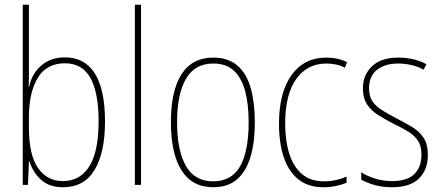

<svg xmlns="http://www.w3.org/2000/svg" viewBox="-20 -780 1863 810"><path d="M102 -494Q102 -475 102 -453Q102 -431 101 -414H103Q114 -469 154 -503.5Q194 -538 254 -538Q338 -538 380.5 -469.5Q423 -401 423 -268Q423 -136 379 -63Q335 10 245 10Q189 10 154.5 -20.5Q120 -51 104 -99H102L98 0H76V-760H102ZM254 -513Q176 -513 139 -451Q102 -389 102 -285V-243Q102 -126 140.5 -71Q179 -16 245 -16Q318 -16 357 -78.5Q396 -141 396 -268Q396 -389 361.5 -451Q327 -513 254 -513Z M575 0H549V-760H575Z M1055 -264Q1055 -131 1011.5 -60.5Q968 10 880 10Q791 10 746 -61Q701 -132 701 -265Q701 -397 746 -467Q791 -537 880 -537Q943 -537 982 -503Q1021 -469 1038 -407.5Q1055 -346 1055 -264ZM727 -265Q727 -146 764 -80.5Q801 -15 879 -15Q957 -15 993 -78.5Q1029 -142 1029 -265Q1029 -339 1014.5 -394.5Q1000 -450 967.5 -481Q935 -512 880 -512Q802 -512 764.5 -447.5Q727 -383 727 -265Z M1345 10Q1280 10 1238.5 -23.5Q1197 -57 1177 -117Q1157 -177 1157 -258Q1157 -390 1210 -463.5Q1263 -537 1356 -537Q1405 -537 1444 -518L1435 -494Q1417 -504 1397 -508Q1377 -512 1357 -512Q1276 -512 1229.5 -446.5Q1183 -381 1183 -258Q1183 -188 1200 -133Q1217 -78 1253 -46.5Q1289 -15 1347 -15Q1396 -15 1442 -35V-9Q1423 -1 1397.5 4.5Q1372 10 1345 10Z M1785 -126Q1785 -64 1747.5 -27Q1710 10 1634 10Q1592 10 1558.5 0Q1525 -10 1504 -22V-53Q1531 -36 1564.5 -26Q1598 -16 1634 -16Q1698 -16 1728 -45.5Q1758 -75 1758 -128Q1758 -164 1743.5 -186Q1729 -208 1703.5 -224Q1678 -240 1644 -256Q1607 -275 1576.5 -294Q1546 -313 1528.5 -339.5Q1511 -366 1511 -408Q1511 -463 1549 -500Q1587 -537 1661 -537Q1695 -537 1725.5 -529.5Q1756 -522 1779 -509L1767 -486Q1747 -498 1718 -505Q1689 -512 1660 -512Q1604 -512 1570.5 -485.5Q1537 -459 1537 -407Q1537 -374 1551 -353Q1565 -332 1590.5 -316Q1616 -300 1650 -282Q1687 -263 1717.5 -245Q1748 -227 1766.5 -199.5Q1785 -172 1785 -126Z"/></svg>

Font: Noto Sans Devanagari UI Condensed Thin
Style: Regular
Weight: 100
Width: 3
Designer: Jelle Bosma - Monotype Design Team
Foundry: Monotype Imaging Inc.
Version: Version 2.004; ttfautohint (v1.8.4.7-5d5b)